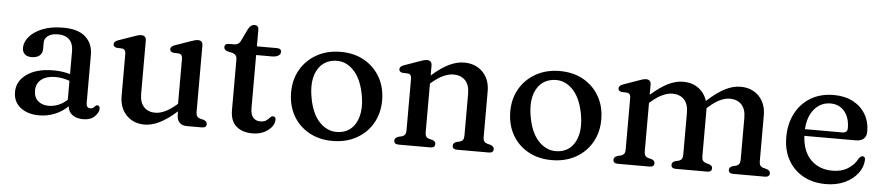

<svg xmlns="http://www.w3.org/2000/svg" viewBox="-39 -815 4857 1056"><g transform="rotate(5 2390.0 -287.0)"><path d="M50.5 -104.5Q50.5 -165 104.8 -203.2Q159 -241.5 253 -241.5Q278 -241.5 301.2 -238Q324.5 -234.5 343.5 -229V-356Q343.5 -397 321.5 -419Q299.5 -441 259.5 -441Q222.5 -441 203.2 -426Q184 -411 184 -390V-354Q184 -329.5 168 -316.5Q152 -303.5 124 -303.5Q99 -303.5 86 -316.2Q73 -329 73 -350.5Q73 -382 97.8 -411.8Q122.5 -441.5 169.8 -460.8Q217 -480 284.5 -480Q367 -480 407.8 -443Q448.5 -406 448.5 -344.5V-78.5Q448.5 -51 471 -51Q481 -51 486 -55Q491 -59 494.5 -63Q497.5 -66 500.5 -68.5Q503.5 -71 507.5 -71Q522 -71 522 -53.5Q522 -31 499.2 -9.5Q476.5 12 437 12Q400.5 12 377.5 -4.5Q354.5 -21 351.5 -52Q320.5 -21 279.2 -4.5Q238 12 193.5 12Q130 12 90.2 -19.2Q50.5 -50.5 50.5 -104.5ZM159.5 -122.5Q159.5 -84.5 182.2 -64.8Q205 -45 240 -45Q298.5 -45 343.5 -87.5V-192Q326 -198 306.5 -202Q287 -206 265.5 -206Q216.5 -206 188 -183.8Q159.5 -161.5 159.5 -122.5Z M636.5 -134.5V-366.5Q636.5 -390.5 618 -394L585.5 -395.5Q568 -399.5 568 -414Q568 -429 590.5 -437L669.5 -464.5Q685 -470.5 695.8 -473.5Q706.5 -476.5 715 -476.5Q742.5 -476.5 742.5 -448.5V-156Q742.5 -107.5 765.8 -82.8Q789 -58 828 -58Q853 -58 882 -71.2Q911 -84.5 944 -113L949.5 -118V-366.5Q949.5 -390.5 931 -394L898.5 -395.5Q880.5 -399.5 880.5 -414Q880.5 -429 903.5 -437L982 -464.5Q997.5 -470 1008.2 -473.2Q1019 -476.5 1028.5 -476.5Q1055 -476.5 1055 -448.5V-81.5Q1055 -66 1060.8 -58.2Q1066.5 -50.5 1076.5 -47.5L1097 -42.5Q1116.5 -35.5 1116.5 -20.5Q1116.5 0 1090.5 0H1007Q982 0 967.5 -15Q953 -30 953 -58V-76.5Q900 -29.5 857.2 -8.8Q814.5 12 775.5 12Q714 12 675.2 -28Q636.5 -68 636.5 -134.5Z M1222 -423 1197 -428.5Q1176 -435 1176 -450.5Q1176 -470.5 1200 -470.5H1227.5Q1240.5 -470.5 1249.5 -475.8Q1258.5 -481 1265 -495L1297 -561.5Q1311.5 -586.5 1330.5 -586.5Q1354 -586.5 1354 -561V-470.5H1464.5Q1489 -470.5 1489 -451.5Q1489 -439 1477 -430.8Q1465 -422.5 1438.5 -422.5H1354V-128Q1354 -95.5 1368.2 -78.2Q1382.5 -61 1408 -61Q1429.5 -61 1441 -69.5Q1452.5 -78 1459.8 -86.5Q1467 -95 1476.5 -95Q1492.5 -94.5 1491 -74Q1489.5 -43 1455 -17.2Q1420.5 8.5 1370.5 8.5Q1314 8.5 1281 -20.8Q1248 -50 1248 -109.5V-388.5Q1248 -416.5 1222 -423Z M1816.5 -480.5Q1890.5 -480.5 1946.5 -449Q2002.5 -417.5 2034.2 -362Q2066 -306.5 2066 -234Q2066 -163 2034 -107.5Q2002 -52 1944.8 -20.2Q1887.5 11.5 1813 11.5Q1739 11.5 1682.8 -20Q1626.5 -51.5 1595 -107.2Q1563.5 -163 1563.5 -236Q1563.5 -306 1595.5 -361.2Q1627.5 -416.5 1684.8 -448.5Q1742 -480.5 1816.5 -480.5ZM1854.5 -41.5Q1914 -51.5 1941 -109.2Q1968 -167 1951.5 -256.5Q1934 -349 1886.2 -393.8Q1838.5 -438.5 1776.5 -427.5Q1716.5 -417.5 1689 -360.2Q1661.5 -303 1678.5 -213Q1695.5 -120 1744 -75.5Q1792.5 -31 1854.5 -41.5Z M2320 -448.5V-394Q2372.5 -440.5 2415.5 -460.8Q2458.5 -481 2498 -481Q2561 -481 2600.5 -441Q2640 -401 2640 -334V-82.5Q2640 -66.5 2645.8 -58.5Q2651.5 -50.5 2662.5 -47.5L2682 -42.5Q2701 -35 2701 -20.5Q2701 0 2675.5 0H2499.5Q2474.5 0 2474.5 -21Q2474.5 -34.5 2491.5 -41.5L2512.5 -46.5Q2523.5 -50 2528.8 -58Q2534 -66 2534 -82.5V-312.5Q2534 -361 2509.8 -385.8Q2485.5 -410.5 2445.5 -410.5Q2419.5 -410.5 2389.8 -397.2Q2360 -384 2326.5 -355L2320 -349.5V-81.5Q2320 -65.5 2325.2 -57.8Q2330.5 -50 2341 -46.5L2361.5 -41.5Q2378.5 -34.5 2378.5 -21Q2378.5 0 2353.5 0H2178Q2152 0 2152 -20.5Q2152 -35 2171.5 -42.5L2192.5 -47.5Q2203 -51 2208.5 -58.5Q2214 -66 2214 -81.5V-366.5Q2214 -391 2195.5 -394L2163 -395.5Q2145.5 -399.5 2145.5 -414Q2145.5 -429 2168 -437L2247 -465Q2262 -470.5 2272.8 -473.8Q2283.5 -477 2293 -477Q2320 -477 2320 -448.5Z M3026.5 -480.5Q3100.5 -480.5 3156.5 -449Q3212.5 -417.5 3244.2 -362Q3276 -306.5 3276 -234Q3276 -163 3244 -107.5Q3212 -52 3154.8 -20.2Q3097.5 11.5 3023 11.5Q2949 11.5 2892.8 -20Q2836.5 -51.5 2805 -107.2Q2773.5 -163 2773.5 -236Q2773.5 -306 2805.5 -361.2Q2837.5 -416.5 2894.8 -448.5Q2952 -480.5 3026.5 -480.5ZM3064.5 -41.5Q3124 -51.5 3151 -109.2Q3178 -167 3161.5 -256.5Q3144 -349 3096.2 -393.8Q3048.5 -438.5 2986.5 -427.5Q2926.5 -417.5 2899 -360.2Q2871.5 -303 2888.5 -213Q2905.5 -120 2954 -75.5Q3002.5 -31 3064.5 -41.5Z M3529.5 -448.5V-393.5Q3582.5 -440 3625 -460.5Q3667.5 -481 3707 -481Q3756 -481 3791.2 -455.8Q3826.5 -430.5 3840 -386.5Q3895 -437 3939 -459Q3983 -481 4023.5 -481Q4086.5 -481 4125.5 -441Q4164.5 -401 4164.5 -334V-82.5Q4164.5 -66.5 4170.2 -58.5Q4176 -50.5 4187 -47.5L4206 -42.5Q4225.5 -35 4225.5 -20.5Q4225.5 0 4199.5 0H4024Q3999 0 3999 -21Q3999 -34.5 4016.5 -41.5L4037.5 -46.5Q4048 -50 4053.5 -58Q4059 -66 4059 -82.5V-312.5Q4059 -361 4035 -385.8Q4011 -410.5 3971.5 -410.5Q3945.5 -410.5 3916.2 -396.8Q3887 -383 3854 -353L3847 -347Q3847.5 -340.5 3847.5 -334V-82.5Q3847.5 -65.5 3853.2 -57.8Q3859 -50 3870 -46.5L3889 -41Q3906.5 -34.5 3906.5 -21Q3906.5 0 3881.5 0H3707.5Q3682.5 0 3682.5 -21Q3682.5 -34.5 3699.5 -41.5L3720.5 -46.5Q3731.5 -50 3736.8 -58Q3742 -66 3742 -82.5V-312.5Q3742 -361 3718.2 -385.8Q3694.5 -410.5 3654.5 -410.5Q3629 -410.5 3599.8 -397.2Q3570.5 -384 3537 -355L3529.5 -348.5V-81.5Q3529.5 -65.5 3534.8 -57.8Q3540 -50 3551 -46.5L3571 -41.5Q3588.5 -34.5 3588.5 -21Q3588.5 0 3563 0H3388Q3362 0 3362 -20.5Q3362 -35 3381.5 -42.5L3402.5 -47.5Q3413 -51 3418.5 -58.5Q3424 -66 3424 -81.5V-366.5Q3424 -391 3405.5 -394L3373 -395.5Q3355.5 -399.5 3355.5 -414Q3355.5 -429 3378 -437L3456.5 -465Q3471.5 -470.5 3482.5 -473.8Q3493.5 -477 3502.5 -477Q3529.5 -477 3529.5 -448.5Z M4739 -297Q4739 -242.5 4678.5 -242.5H4396.5Q4401.5 -155.5 4448 -110.2Q4494.5 -65 4566.5 -65Q4617 -65 4652.8 -87.8Q4688.5 -110.5 4704.5 -144Q4716.5 -159 4725.5 -159Q4740.5 -158.5 4740 -138.5Q4738 -98.5 4711.5 -64.2Q4685 -30 4640 -9.2Q4595 11.5 4536.5 11.5Q4464.5 11.5 4410.8 -18.5Q4357 -48.5 4327.5 -102.2Q4298 -156 4298 -227.5Q4298 -300 4327.2 -357.2Q4356.5 -414.5 4410.8 -447.5Q4465 -480.5 4539.5 -480.5Q4599.5 -480.5 4644.5 -457Q4689.5 -433.5 4714.2 -392Q4739 -350.5 4739 -297ZM4525 -432.5Q4471.5 -432.5 4436 -391.2Q4400.5 -350 4396.5 -279.5H4602.5Q4631 -279.5 4631 -305Q4631 -363.5 4602 -398Q4573 -432.5 4525 -432.5Z"/></g></svg>

Font: Fraunces 9pt Soft
Style: Regular
Weight: 400
Version: Version 1.000;[0bf87f6ff]